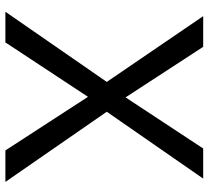

<svg xmlns="http://www.w3.org/2000/svg" viewBox="-50 -706 756 695"><g transform="rotate(90 327.5 -358.0)"><path d="M384 -367 638 0H524L330 -299L133 0H22L276 -367L38 -716H149L332 -435L517 -716H626Z"/></g></svg>

Font: Almarai
Style: Regular
Weight: 400
Designer: Boutros International 2019
Foundry: Created by Boutros International 2019
Version: Version 1.10